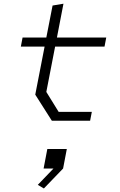

<svg xmlns="http://www.w3.org/2000/svg" viewBox="-20 -666 660 1059"><path d="M266 0H477L486.5 -49H303.5L235.5 -159L284 -409H556.5L566 -459H294L330 -645.5L270 -635.5L235.5 -459H104.5L95 -409H226L174.5 -144ZM188.5 353.5 222 373.5 328 263.5 348.5 156H241L220.5 263.5H275Z"/></svg>

Font: Monaspace Krypton ExtraLight
Style: Italic
Weight: 200
Italic angle: -11°
Designer: Riley Cran & the Lettermatic Team
Foundry: Lettermatic
Version: Version 1.101 (Monaspace Krypton)